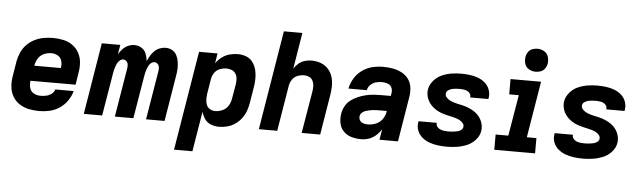

<svg xmlns="http://www.w3.org/2000/svg" viewBox="-55 -991 4719 1416"><g transform="rotate(5 2304.0 -282.5)"><path d="M251 8Q289 8 327.5 -0.5Q366 -9 400.5 -32Q435 -55 458.5 -89Q482 -123 492 -161H356Q350 -140 331 -126.5Q312 -113 291.5 -109Q271 -105 251 -105Q224 -105 201 -117.5Q178 -130 171 -156Q164 -182 168 -209H502L516 -298Q523 -337 520 -375.5Q517 -414 499 -446.5Q481 -479 451 -500.5Q421 -522 383 -530Q345 -538 306 -538Q273 -538 238.5 -532Q204 -526 171.5 -510Q139 -494 113.5 -468Q88 -442 73.5 -409Q59 -376 53 -343L35 -233Q28 -193 31.5 -154Q35 -115 53.5 -82.5Q72 -50 103.5 -29Q135 -8 173 0Q211 8 251 8ZM383 -322H186L187 -324Q191 -351 207 -376.5Q223 -402 250 -413.5Q277 -425 304 -425Q331 -425 353 -412Q375 -399 381.5 -373.5Q388 -348 383 -322Z M581 0H717L769 -312Q771 -325 774 -338.5Q777 -352 781.5 -365.5Q786 -379 792.5 -392Q799 -405 811 -415Q823 -425 836 -425Q851 -425 861 -414Q871 -403 872 -387.5Q873 -372 870 -357L811 0H948L1000 -312Q1002 -325 1005 -338.5Q1008 -352 1012.5 -365.5Q1017 -379 1023.5 -392Q1030 -405 1041.5 -415Q1053 -425 1067 -425Q1082 -425 1092 -414Q1102 -403 1103 -387.5Q1104 -372 1101 -357L1042 0H1179L1234 -335Q1239 -361 1240.5 -388Q1242 -415 1238 -441Q1234 -467 1223 -489.5Q1212 -512 1190 -525Q1168 -538 1141 -538Q1120 -538 1098 -530Q1076 -522 1059 -505.5Q1042 -489 1030 -469Q1018 -449 1009 -428Q1006 -457 996 -482.5Q986 -508 962.5 -523Q939 -538 910 -538Q887 -538 864 -528.5Q841 -519 823.5 -500Q806 -481 793 -460L805 -530H668Z M1267 205H1403L1452 -92Q1460 -63 1477 -38.5Q1494 -14 1522.5 -3Q1551 8 1583 8Q1613 8 1643.5 0Q1674 -8 1701 -26.5Q1728 -45 1748 -71.5Q1768 -98 1778.5 -127.5Q1789 -157 1794 -188L1812 -298Q1818 -331 1819 -365Q1820 -399 1812.5 -430.5Q1805 -462 1787 -488Q1769 -514 1739 -526Q1709 -538 1675 -538Q1645 -538 1614.5 -530Q1584 -522 1557.5 -502Q1531 -482 1513 -456L1525 -530H1388ZM1544 -105Q1523 -105 1505 -115.5Q1487 -126 1479.5 -145.5Q1472 -165 1472 -186.5Q1472 -208 1475 -229L1493 -339Q1497 -363 1512.5 -385Q1528 -407 1552 -416Q1576 -425 1600 -425Q1621 -425 1639.5 -417.5Q1658 -410 1668.5 -393.5Q1679 -377 1680.5 -357Q1682 -337 1679 -316L1660 -206Q1656 -179 1640.5 -154Q1625 -129 1598 -117Q1571 -105 1544 -105Z M1877 0H2013L2069 -339Q2073 -363 2088 -385Q2103 -407 2127 -416Q2151 -425 2176 -425Q2196 -425 2213 -417Q2230 -409 2239 -392Q2248 -375 2249 -355.5Q2250 -336 2247 -316L2194 0H2331L2380 -298Q2386 -333 2386 -368Q2386 -403 2375.5 -435Q2365 -467 2342.5 -491Q2320 -515 2288 -526.5Q2256 -538 2221 -538Q2196 -538 2171 -531Q2146 -524 2125.5 -506.5Q2105 -489 2091 -467L2135 -735H1998Z M2634 8Q2663 8 2691.5 -1.5Q2720 -11 2743.5 -32Q2767 -53 2783 -79L2770 0H2907L2962 -335Q2968 -371 2963 -406Q2958 -441 2937.5 -468Q2917 -495 2886.5 -510.5Q2856 -526 2821.5 -532Q2787 -538 2750 -538Q2711 -538 2671 -528.5Q2631 -519 2596 -494Q2561 -469 2539 -432.5Q2517 -396 2509 -356H2645Q2649 -378 2666.5 -395.5Q2684 -413 2706.5 -419Q2729 -425 2750 -425Q2772 -425 2792.5 -418.5Q2813 -412 2822.5 -393.5Q2832 -375 2829 -353L2825 -329H2757Q2728 -329 2699 -327Q2670 -325 2641 -318Q2612 -311 2583.5 -299Q2555 -287 2530 -268Q2505 -249 2490.5 -221.5Q2476 -194 2472 -165Q2466 -129 2473.5 -94Q2481 -59 2505.5 -35Q2530 -11 2564 -1.5Q2598 8 2634 8ZM2675 -105Q2657 -105 2640.5 -110Q2624 -115 2615 -129.5Q2606 -144 2609 -162Q2611 -176 2622.5 -186.5Q2634 -197 2647.5 -201.5Q2661 -206 2674.5 -209Q2688 -212 2702 -213.5Q2716 -215 2729.5 -215.5Q2743 -216 2757 -216H2806L2805 -213Q2801 -183 2782.5 -156Q2764 -129 2734 -117Q2704 -105 2675 -105Z M3269 8Q3305 8 3342 2.5Q3379 -3 3415 -17.5Q3451 -32 3478.5 -62Q3506 -92 3512 -129Q3515 -146 3513 -163Q3511 -180 3505.5 -195Q3500 -210 3491.5 -223.5Q3483 -237 3471.5 -248.5Q3460 -260 3446.5 -269Q3433 -278 3418.5 -285Q3404 -292 3388.5 -297.5Q3373 -303 3356.5 -306.5Q3340 -310 3323.5 -313.5Q3307 -317 3291.5 -322Q3276 -327 3261.5 -334.5Q3247 -342 3236 -355Q3225 -368 3228 -385Q3230 -399 3244 -408Q3258 -417 3272 -420Q3286 -423 3300 -424Q3314 -425 3328 -425Q3343 -425 3357 -423Q3371 -421 3383.5 -415Q3396 -409 3403.5 -397.5Q3411 -386 3409 -371V-369H3544Q3545 -372 3545 -376Q3551 -408 3540 -438Q3529 -468 3506 -488Q3483 -508 3454 -519Q3425 -530 3393 -534Q3361 -538 3328 -538Q3293 -538 3257.5 -532.5Q3222 -527 3187 -512Q3152 -497 3126 -467Q3100 -437 3094 -402Q3091 -385 3093 -368Q3095 -351 3100.5 -335.5Q3106 -320 3115 -306.5Q3124 -293 3135 -282Q3146 -271 3159.5 -261.5Q3173 -252 3187.5 -245Q3202 -238 3217.5 -233Q3233 -228 3249.5 -224Q3266 -220 3282.5 -216.5Q3299 -213 3314.5 -208.5Q3330 -204 3344.5 -196.5Q3359 -189 3370 -176Q3381 -163 3378 -146Q3376 -134 3365 -125.5Q3354 -117 3342 -113.5Q3330 -110 3318 -108.5Q3306 -107 3293.5 -106Q3281 -105 3269 -105Q3254 -105 3239 -107Q3224 -109 3210.5 -114.5Q3197 -120 3187.5 -132Q3178 -144 3180 -159L3181 -161H3045Q3044 -158 3044 -154Q3038 -121 3050 -91Q3062 -61 3086.5 -41Q3111 -21 3141 -10.5Q3171 0 3203.5 4Q3236 8 3269 8Z M3620 0H3922V-113H3851L3920 -530H3694V-417H3765L3714 -113H3620ZM3873 -600Q3892 -600 3910.5 -606.5Q3929 -613 3941 -629.5Q3953 -646 3957 -665Q3961 -692 3953.5 -717.5Q3946 -743 3923 -756.5Q3900 -770 3873 -770Q3854 -770 3835.5 -763.5Q3817 -757 3805 -740.5Q3793 -724 3790 -706Q3785 -678 3792.5 -652.5Q3800 -627 3823 -613.5Q3846 -600 3873 -600Z M4277 8Q4313 8 4350 2.5Q4387 -3 4423 -17.5Q4459 -32 4486.5 -62Q4514 -92 4520 -129Q4523 -146 4521 -163Q4519 -180 4513.5 -195Q4508 -210 4499.5 -223.5Q4491 -237 4479.5 -248.5Q4468 -260 4454.5 -269Q4441 -278 4426.5 -285Q4412 -292 4396.5 -297.5Q4381 -303 4364.5 -306.5Q4348 -310 4331.5 -313.5Q4315 -317 4299.5 -322Q4284 -327 4269.5 -334.5Q4255 -342 4244 -355Q4233 -368 4236 -385Q4238 -399 4252 -408Q4266 -417 4280 -420Q4294 -423 4308 -424Q4322 -425 4336 -425Q4351 -425 4365 -423Q4379 -421 4391.5 -415Q4404 -409 4411.5 -397.5Q4419 -386 4417 -371V-369H4552Q4553 -372 4553 -376Q4559 -408 4548 -438Q4537 -468 4514 -488Q4491 -508 4462 -519Q4433 -530 4401 -534Q4369 -538 4336 -538Q4301 -538 4265.5 -532.5Q4230 -527 4195 -512Q4160 -497 4134 -467Q4108 -437 4102 -402Q4099 -385 4101 -368Q4103 -351 4108.5 -335.5Q4114 -320 4123 -306.5Q4132 -293 4143 -282Q4154 -271 4167.5 -261.5Q4181 -252 4195.5 -245Q4210 -238 4225.5 -233Q4241 -228 4257.5 -224Q4274 -220 4290.5 -216.5Q4307 -213 4322.5 -208.5Q4338 -204 4352.5 -196.5Q4367 -189 4378 -176Q4389 -163 4386 -146Q4384 -134 4373 -125.5Q4362 -117 4350 -113.5Q4338 -110 4326 -108.5Q4314 -107 4301.5 -106Q4289 -105 4277 -105Q4262 -105 4247 -107Q4232 -109 4218.5 -114.5Q4205 -120 4195.5 -132Q4186 -144 4188 -159L4189 -161H4053Q4052 -158 4052 -154Q4046 -121 4058 -91Q4070 -61 4094.5 -41Q4119 -21 4149 -10.5Q4179 0 4211.5 4Q4244 8 4277 8Z"/></g></svg>

Font: Iosevka Sparkle XBdObl
Style: Regular
Weight: 800
Italic angle: -9°
Designer: Belleve Invis
Foundry: Belleve Invis
Version: Version 4.5.0; ttfautohint (v1.8.3)